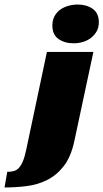

<svg xmlns="http://www.w3.org/2000/svg" viewBox="-126 -659 456 847"><path d="M202 -37Q187 33 155.5 73.5Q124 114 82 135Q40 156 -8.5 162Q-57 168 -106 168L-94 99Q-79 99 -66.5 96Q-54 93 -44 83Q-34 73 -25.5 53.5Q-17 34 -10 0L81 -430H286ZM310 -561Q310 -538 300.5 -521Q291 -504 275.5 -492Q260 -480 240 -474Q220 -468 199 -468Q159 -468 132 -487Q105 -506 105 -547Q105 -569 114 -586.5Q123 -604 138.5 -615.5Q154 -627 174.5 -633Q195 -639 217 -639Q256 -639 283 -620Q310 -601 310 -561Z"/></svg>

Font: Racing Sans One
Style: Regular
Weight: 400
Designer: Pablo Impallari, Rodrigo Fuenzalida
Foundry: Pablo Impallari, Rodrigo Fuenzalida
Version: Version 1.001; ttfautohint (v0.8) -G 200 -r 50